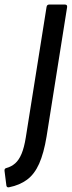

<svg xmlns="http://www.w3.org/2000/svg" viewBox="-69 -675 314 841"><path d="M-28 145Q-39 148 -41 138L-49 75Q-51 63 -41 61Q-19 55 -2.5 40.5Q14 26 25.5 -1.5Q37 -29 44 -73L135 -645Q137 -655 146 -655H216Q226 -655 225 -644L135 -77Q123 -4 102.5 42Q82 88 49.5 112Q17 136 -28 145Z"/></svg>

Font: Sofia Sans Condensed SemiBold
Style: Italic
Weight: 600
Italic angle: -9°
Version: Version 4.100